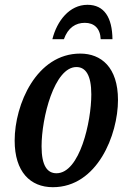

<svg xmlns="http://www.w3.org/2000/svg" viewBox="-20 -769 529 799"><path d="M198 -606H246C263 -654 295 -674 333 -674C371 -674 397 -652 399 -606H448C447 -696 414 -749 344 -749C269 -749 217 -682 198 -606ZM200 10C385 10 471 -208 471 -353C471 -489 401 -546 314 -546C132 -546 41 -335 41 -184C41 -54 106 10 200 10ZM215 -48C177 -48 153 -79 153 -160C153 -279 206 -490 298 -490C336 -490 360 -457 360 -376C360 -263 312 -48 215 -48Z"/></svg>

Font: Noto Serif Condensed Semi
Style: Italic
Weight: 600
Width: 3
Italic angle: -12°
Designer: Monotype Design Team
Foundry: Monotype Imaging Inc.
Version: Version 1.901